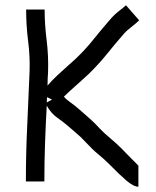

<svg xmlns="http://www.w3.org/2000/svg" viewBox="-20 -686 592 727"><path d="M148 1H78Q78 -106 83 -208.5Q88 -311 92 -416Q94 -472 86.5 -530.5Q79 -589 79 -650H149Q149 -594 156.5 -534.5Q164 -475 162 -413Q161 -400 160.5 -387.5Q160 -375 160 -362Q176 -381 197 -400.5Q218 -420 236.5 -436.5Q255 -453 266 -463Q303 -498 332.5 -535Q362 -572 396 -611Q413 -631 429.5 -643.5Q446 -656 457 -666L507 -609Q490 -593 474 -581Q458 -569 449 -558Q415 -519 384.5 -481Q354 -443 315 -405Q304 -395 287.5 -380Q271 -365 253 -349Q235 -333 222 -320Q231 -309 247 -298Q263 -287 281 -271Q304 -251 322 -235Q340 -219 358 -199Q374 -182 397 -163Q420 -144 443 -121Q444 -120 453.5 -110Q463 -100 474.5 -88.5Q486 -77 495 -68Q504 -59 504 -59V21Q486 21 459 -2Q432 -25 393 -65Q375 -83 352.5 -101.5Q330 -120 307 -145Q287 -167 270.5 -180.5Q254 -194 235 -211Q220 -224 196.5 -240.5Q173 -257 157 -286Q153 -214 150.5 -143Q148 -72 148 1ZM158 -318Q158 -309 157 -298L177 -309Z"/></svg>

Font: Syne
Style: Italic
Weight: 400
Italic angle: -9°
Designer: Lucas Descroix
Foundry: Bonjour Monde
Version: Version 2.000; ttfautohint (v1.8.3)